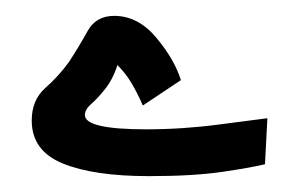

<svg xmlns="http://www.w3.org/2000/svg" viewBox="-20 -217 377 242"><path d="M314 -10 317 -68Q301 -66 255.5 -60Q210 -54 164 -54Q87 -54 87 -72Q87 -79 95 -86Q103 -93 111 -103Q122 -116 128 -135Q139 -124 146.5 -111Q154 -98 160 -84L208 -116Q200 -142 177 -169.5Q154 -197 124 -197Q101 -197 90.5 -178Q80 -159 67 -139Q54 -121 37 -106Q20 -91 20 -65Q20 -27 59 -11Q98 5 168 5Q224 5 261 -0.5Q298 -6 314 -10Z"/></svg>

Font: Noto Sans Arabic SemiCondensed Extra
Style: Regular
Weight: 800
Width: 4
Designer: Nadine Chahine - Monotype Design Team
Foundry: Monotype Imaging Inc.
Version: Version 1.902